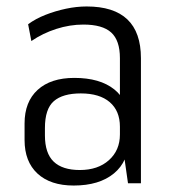

<svg xmlns="http://www.w3.org/2000/svg" viewBox="-20 -567 529 594"><path d="M351 -175V-387Q351 -442 324 -466.5Q297 -491 238 -491Q196 -491 154 -477.5Q112 -464 77 -440L67 -492Q90 -509 120.5 -521Q151 -533 184 -540Q217 -547 248 -547Q332 -547 374 -507Q416 -467 416 -387V0H376ZM208 7Q136 7 96 -30Q56 -67 56 -134V-185Q56 -252 96.5 -289Q137 -326 210 -326Q289 -326 333.5 -290.5Q378 -255 378 -188V-136Q378 -68 332.5 -30.5Q287 7 208 7ZM227 -41Q283 -41 317 -71.5Q351 -102 351 -151V-175Q351 -224 319.5 -251Q288 -278 230 -278Q174 -278 146.5 -254Q119 -230 119 -171V-148Q119 -93 146 -67Q173 -41 227 -41Z"/></svg>

Font: Pathway Extreme SemiCondensed ExtraLight
Style: Regular
Weight: 250
Width: 4
Version: Version 1.001;gftools[0.9.26]